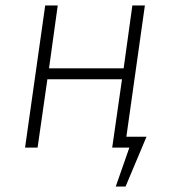

<svg xmlns="http://www.w3.org/2000/svg" viewBox="-20 -542 629 705"><path d="M444 -40H518L441 143H405L455 0H392L428 -251H154L118 0H72L146 -522H192L160 -291H434L466 -522H512Z"/></svg>

Font: Fira Sans ExtraLight
Style: Italic
Weight: 275
Italic angle: -8°
Designer: Carrois Corporate & Edenspiekermann AG
Foundry: Carrois Corporate GbR & Edenspiekermann AG
Version: Version 4.203